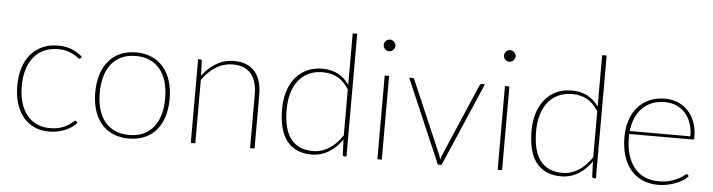

<svg xmlns="http://www.w3.org/2000/svg" viewBox="-46 -922 4183 1126"><g transform="rotate(5 2046.0 -358.5)"><path d="M413.5 -439Q412 -437.5 410.5 -436.2Q409 -435 406.5 -435Q402.5 -435 394 -442Q385.5 -449 370.5 -457.5Q355.5 -466 332.5 -473Q309.5 -480 277 -480Q231 -480 195.2 -463.8Q159.5 -447.5 134.8 -417Q110 -386.5 97 -343.5Q84 -300.5 84 -246.5Q84 -191 97.2 -147.8Q110.5 -104.5 134.8 -75Q159 -45.5 193.2 -30Q227.5 -14.5 269.5 -14.5Q307.5 -14.5 333.2 -23.2Q359 -32 376 -42.8Q393 -53.5 402 -62.2Q411 -71 415 -71Q419 -71 421.5 -68L427.5 -60.5Q418.5 -48 402.8 -36Q387 -24 366.2 -14.8Q345.5 -5.5 320.2 0.2Q295 6 266.5 6Q219 6 180.5 -11Q142 -28 114.8 -60.5Q87.5 -93 72.5 -140Q57.5 -187 57.5 -246.5Q57.5 -303.5 72.2 -350.5Q87 -397.5 115 -430.8Q143 -464 183.5 -482.5Q224 -501 276 -501Q322 -501 358 -486.2Q394 -471.5 420 -447.5Z M735.5 -501Q788 -501 828.8 -482.8Q869.5 -464.5 897.5 -431.2Q925.5 -398 940 -351Q954.5 -304 954.5 -246.5Q954.5 -189 940 -142.2Q925.5 -95.5 897.5 -62.5Q869.5 -29.5 828.8 -11.8Q788 6 735.5 6Q683 6 642.2 -11.8Q601.5 -29.5 573.5 -62.5Q545.5 -95.5 531 -142.2Q516.5 -189 516.5 -246.5Q516.5 -304 531 -351Q545.5 -398 573.5 -431.2Q601.5 -464.5 642.2 -482.8Q683 -501 735.5 -501ZM735.5 -15Q783.5 -15 819.5 -31.5Q855.5 -48 879.8 -78.5Q904 -109 916 -151.5Q928 -194 928 -246.5Q928 -299 916 -342Q904 -385 879.8 -415.8Q855.5 -446.5 819.5 -463.2Q783.5 -480 735.5 -480Q687.5 -480 651.5 -463.2Q615.5 -446.5 591.2 -415.8Q567 -385 555 -342Q543 -299 543 -246.5Q543 -194 555 -151.5Q567 -109 591.2 -78.5Q615.5 -48 651.5 -31.5Q687.5 -15 735.5 -15Z M1100.5 0V-493H1113Q1122.5 -493 1123 -483L1126 -397.5Q1160.5 -445 1208 -473Q1255.5 -501 1312.5 -501Q1353.5 -501 1384.2 -488.2Q1415 -475.5 1435.2 -451.8Q1455.5 -428 1465.8 -393.5Q1476 -359 1476 -315.5V0H1449.5V-315.5Q1449.5 -354 1441 -384.5Q1432.5 -415 1414.8 -436.2Q1397 -457.5 1370.5 -468.8Q1344 -480 1308 -480Q1254 -480 1208 -451.8Q1162 -423.5 1127 -373.5V0Z M2005 0Q1995 0 1994.5 -10L1991 -98Q1958 -49.5 1912.2 -21.8Q1866.5 6 1811.5 6Q1717.5 6 1667 -56Q1616.5 -118 1616.5 -245.5Q1616.5 -299.5 1630.2 -346Q1644 -392.5 1671.2 -427Q1698.5 -461.5 1738.8 -481.2Q1779 -501 1832 -501Q1935 -501 1990.5 -420V-723H2017V0ZM1817 -15Q1869 -15 1913.2 -43.5Q1957.5 -72 1990.5 -122V-393Q1959.5 -441 1922 -460.8Q1884.5 -480.5 1836 -480.5Q1787.5 -480.5 1751.5 -462.8Q1715.5 -445 1691.5 -413.5Q1667.5 -382 1655.5 -339Q1643.5 -296 1643.5 -245.5Q1643.5 -128 1687.8 -71.5Q1732 -15 1817 -15Z M2225 -493V0H2199V-493ZM2246.5 -671Q2246.5 -664 2243.5 -658Q2240.5 -652 2235.8 -647.2Q2231 -642.5 2224.8 -639.8Q2218.5 -637 2212 -637Q2198 -637 2187.8 -647.2Q2177.5 -657.5 2177.5 -671Q2177.5 -685 2187.8 -695.2Q2198 -705.5 2212 -705.5Q2218.5 -705.5 2224.8 -702.8Q2231 -700 2235.8 -695.2Q2240.5 -690.5 2243.5 -684.2Q2246.5 -678 2246.5 -671Z M2577 0H2555L2343 -493H2362.5Q2367.5 -493 2370.5 -490Q2373.5 -487 2374.5 -484L2557.5 -57.5Q2560 -50.5 2562.2 -43.5Q2564.5 -36.5 2566 -29.5Q2568 -36.5 2570 -43.5Q2572 -50.5 2575 -57.5L2758 -484Q2760 -488 2763 -490.5Q2766 -493 2770.5 -493H2789Z M2933 -493V0H2907V-493ZM2954.5 -671Q2954.5 -664 2951.5 -658Q2948.5 -652 2943.8 -647.2Q2939 -642.5 2932.8 -639.8Q2926.5 -637 2920 -637Q2906 -637 2895.8 -647.2Q2885.5 -657.5 2885.5 -671Q2885.5 -685 2895.8 -695.2Q2906 -705.5 2920 -705.5Q2926.5 -705.5 2932.8 -702.8Q2939 -700 2943.8 -695.2Q2948.5 -690.5 2951.5 -684.2Q2954.5 -678 2954.5 -671Z M3473.5 0Q3463.5 0 3463 -10L3459.5 -98Q3426.5 -49.5 3380.8 -21.8Q3335 6 3280 6Q3186 6 3135.5 -56Q3085 -118 3085 -245.5Q3085 -299.5 3098.8 -346Q3112.5 -392.5 3139.8 -427Q3167 -461.5 3207.2 -481.2Q3247.5 -501 3300.5 -501Q3403.5 -501 3459 -420V-723H3485.5V0ZM3285.5 -15Q3337.5 -15 3381.8 -43.5Q3426 -72 3459 -122V-393Q3428 -441 3390.5 -460.8Q3353 -480.5 3304.5 -480.5Q3256 -480.5 3220 -462.8Q3184 -445 3160 -413.5Q3136 -382 3124 -339Q3112 -296 3112 -245.5Q3112 -128 3156.2 -71.5Q3200.5 -15 3285.5 -15Z M3849 -501Q3889 -501 3923.8 -487Q3958.5 -473 3984.5 -445.8Q4010.5 -418.5 4025.2 -378.5Q4040 -338.5 4040 -287Q4040 -276.5 4031 -276.5H3657.5Q3657 -271.5 3657 -266.5Q3657 -261.5 3657 -256.5Q3657 -197.5 3671 -152.5Q3685 -107.5 3710.5 -77Q3736 -46.5 3772.2 -30.8Q3808.5 -15 3853 -15Q3892.5 -15 3921.5 -23.8Q3950.5 -32.5 3970 -43Q3989.5 -53.5 4000.2 -62.2Q4011 -71 4014 -71Q4018 -71 4020.5 -68L4027 -60.5Q4017 -48 3999 -36Q3981 -24 3957.8 -14.8Q3934.5 -5.5 3907.2 0.2Q3880 6 3851.5 6Q3801 6 3760.2 -11.8Q3719.5 -29.5 3690.8 -63Q3662 -96.5 3646.5 -145.2Q3631 -194 3631 -256.5Q3631 -310.5 3645.8 -355.2Q3660.5 -400 3688.5 -432.5Q3716.5 -465 3757 -483Q3797.5 -501 3849 -501ZM3849.5 -481Q3807.5 -481 3774.2 -467.5Q3741 -454 3717 -429.5Q3693 -405 3678.2 -370.5Q3663.5 -336 3659 -294H4016Q4016 -338.5 4003.2 -373.2Q3990.5 -408 3968.2 -432Q3946 -456 3915.5 -468.5Q3885 -481 3849.5 -481Z"/></g></svg>

Font: Lato Thin
Style: Regular
Weight: 200
Designer: Lukasz Dziedzic
Foundry: tyPoland Lukasz Dziedzic
Version: Version 2.007; 2014-02-27